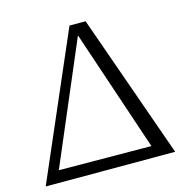

<svg xmlns="http://www.w3.org/2000/svg" viewBox="-105 -819 909 921"><g transform="rotate(-15 349.0 -358.0)"><path d="M10 0 320 -716H400L653 0ZM550 -56 347 -660 91 -59Z"/></g></svg>

Font: Lora
Style: Italic
Weight: 400
Italic angle: -3°
Designer: Olga Karpushina, Alexei Vanyashin (Cyrillic)
Foundry: Cyreal
Version: Version 3.008